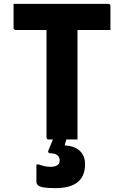

<svg xmlns="http://www.w3.org/2000/svg" viewBox="-20 -720 640 991"><path d="M50 -700H539Q544 -700 547 -697Q550 -694 550 -689Q550 -655 550 -627.5Q550 -600 550 -565H61Q58 -565 55.5 -566.5Q53 -568 51.5 -570.5Q50 -573 50 -576Q50 -611 50 -638.5Q50 -666 50 -700ZM380 0Q343 0 306 0Q269 0 231 0Q226 0 223 -3Q220 -6 220 -11Q220 -91 220 -166.5Q220 -242 220 -317Q220 -392 220 -468Q220 -544 220 -623H392L380 -593Q380 -574 380 -553Q380 -532 380 -512.5Q380 -493 380 -475Q380 -412 380 -352Q380 -292 380 -230Q380 -168 380 -98Q380 -71 380 -46Q380 -21 380 0ZM419 128Q419 189 381 220Q343 251 266 251Q228 251 206.5 247.5Q185 244 176.5 236.5Q168 229 168 219Q168 202 168 186Q168 170 168 155.5Q168 141 168 129H180Q194 134 209 137.5Q224 141 243 141Q261 141 274.5 133.5Q288 126 288 107Q288 89 274.5 80Q261 71 238 71Q233 71 230 67Q227 63 230 56Q236 42 241 29.5Q246 17 251 5Q256 -7 261 -18Q266 -29 271 -40Q274 -45 279 -48.5Q284 -52 297 -53.5Q310 -55 336 -55Q333 -45 330.5 -34Q328 -23 325.5 -13Q323 -3 320.5 6Q318 15 316 22L314 31Q362 32 390.5 57.5Q419 83 419 128Z"/></svg>

Font: Recursive ExtraBold
Style: Regular
Weight: 800
Version: Version 1.085